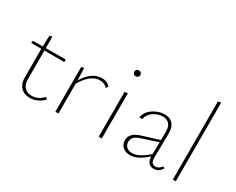

<svg xmlns="http://www.w3.org/2000/svg" viewBox="-96 -1107 1853 1509"><g transform="rotate(30 830.5 -353.0)"><path d="M361 -49Q305 7 237 7Q185 7 154.5 -25Q124 -57 124 -111V-373H32L34 -394L124 -395L128 -495L152 -498V-395L333 -396L332 -373H152V-115Q152 -67 175.5 -41Q199 -15 242 -15Q300 -15 346 -64Z M729 -380 716 -359Q691 -389 648 -389Q565 -389 495 -271V0H467V-406L491 -410L495 -301Q528 -355 568 -383.5Q608 -412 654 -412Q702 -412 729 -380Z M860 -407 888 -410V0H860ZM847 -583Q847 -595 854.5 -602.5Q862 -610 874 -610Q886 -610 894 -602.5Q902 -595 902 -583Q902 -572 894 -564Q886 -556 874 -556Q862 -556 854.5 -564Q847 -572 847 -583Z M1432 -43Q1421 -22 1402 -9.5Q1383 3 1359 3Q1330 3 1313 -16Q1296 -35 1295 -72Q1212 3 1144 3Q1104 3 1078 -19.5Q1052 -42 1052 -80Q1052 -113 1074 -136.5Q1096 -160 1146 -175L1297 -222L1298 -293Q1299 -342 1278 -366Q1257 -390 1219 -390Q1175 -390 1135 -363Q1095 -336 1087 -291L1061 -292Q1065 -326 1090.5 -353.5Q1116 -381 1152.5 -396.5Q1189 -412 1225 -412Q1273 -412 1299 -381.5Q1325 -351 1324 -295L1321 -80Q1319 -19 1363 -19Q1377 -19 1391.5 -27.5Q1406 -36 1416 -52ZM1151 -19Q1182 -19 1216 -37Q1250 -55 1295 -93L1297 -202L1154 -155Q1113 -142 1097 -124.5Q1081 -107 1081 -83Q1081 -53 1100.5 -36Q1120 -19 1151 -19Z M1533 -709 1560 -713V0H1533Z"/></g></svg>

Font: Ysabeau Extralight
Style: Regular
Weight: 200
Designer: Christian Thalmann (Catharsis Fonts)
Version: Version 0.003